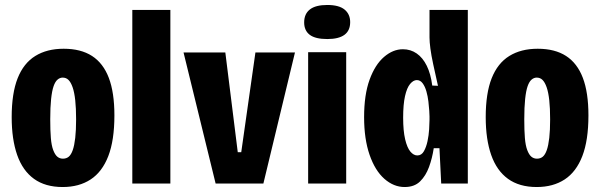

<svg xmlns="http://www.w3.org/2000/svg" viewBox="-20 -738 2413 772"><path d="M232 14Q162 14 116.5 -19Q71 -52 49 -115Q27 -178 27 -267Q27 -363 51 -423.5Q75 -484 122 -513Q169 -542 236 -542Q305 -542 350 -513Q395 -484 417.5 -425Q440 -366 440 -274Q440 -174 415.5 -110.5Q391 -47 344.5 -16.5Q298 14 232 14ZM233 -100Q247 -100 256.5 -108Q266 -116 272.5 -134.5Q279 -153 282.5 -183.5Q286 -214 286 -258Q286 -303 282.5 -335Q279 -367 272 -387Q265 -407 255.5 -416.5Q246 -426 232 -426Q221 -426 211.5 -418Q202 -410 195.5 -391.5Q189 -373 185.5 -340Q182 -307 182 -258Q182 -213 184.5 -183Q187 -153 194 -134.5Q201 -116 210.5 -108Q220 -100 233 -100Z M512 0V-698H665V0Z M847 0 718 -527H886L936 -126H950L1007 -527H1166L1039 0Z M1219 0V-528H1372V0ZM1296 -581Q1248 -581 1225.5 -598Q1203 -615 1203 -648Q1203 -682 1226 -700Q1249 -718 1296 -718Q1343 -718 1365.5 -699.5Q1388 -681 1388 -649Q1388 -615 1365 -598Q1342 -581 1296 -581Z M1607 14Q1563 14 1525.5 -19Q1488 -52 1466 -115.5Q1444 -179 1444 -267Q1444 -357 1466 -417.5Q1488 -478 1524 -509Q1560 -540 1600 -540Q1631 -540 1655.5 -523Q1680 -506 1696 -473.5Q1712 -441 1718 -394L1741 -393Q1730 -442 1722 -479Q1714 -516 1710.5 -543Q1707 -570 1707 -587V-698H1861V-262V0H1754L1747 -142H1724Q1718 -102 1705 -66.5Q1692 -31 1669 -8.5Q1646 14 1607 14ZM1658 -113Q1675 -113 1684.5 -130Q1694 -147 1699 -170.5Q1704 -194 1705.5 -218Q1707 -242 1707 -256V-270Q1707 -276 1706 -292.5Q1705 -309 1702.5 -330Q1700 -351 1694.5 -370.5Q1689 -390 1679.5 -403Q1670 -416 1656 -416Q1642 -416 1629 -400.5Q1616 -385 1608.5 -351.5Q1601 -318 1601 -265Q1601 -212 1609 -178Q1617 -144 1630 -128.5Q1643 -113 1658 -113Z M2138 14Q2068 14 2022.5 -19Q1977 -52 1955 -115Q1933 -178 1933 -267Q1933 -363 1957 -423.5Q1981 -484 2028 -513Q2075 -542 2142 -542Q2211 -542 2256 -513Q2301 -484 2323.5 -425Q2346 -366 2346 -274Q2346 -174 2321.5 -110.5Q2297 -47 2250.5 -16.5Q2204 14 2138 14ZM2139 -100Q2153 -100 2162.5 -108Q2172 -116 2178.5 -134.5Q2185 -153 2188.5 -183.5Q2192 -214 2192 -258Q2192 -303 2188.5 -335Q2185 -367 2178 -387Q2171 -407 2161.5 -416.5Q2152 -426 2138 -426Q2127 -426 2117.5 -418Q2108 -410 2101.5 -391.5Q2095 -373 2091.5 -340Q2088 -307 2088 -258Q2088 -213 2090.5 -183Q2093 -153 2100 -134.5Q2107 -116 2116.5 -108Q2126 -100 2139 -100Z"/></svg>

Font: Bricolage Grotesque Condensed ExtraBold
Style: Regular
Weight: 800
Width: 3
Designer: Mathieu Triay
Foundry: Atelier Triay
Version: Version 1.000;gftools[0.9.30]